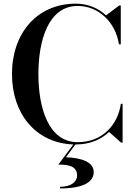

<svg xmlns="http://www.w3.org/2000/svg" viewBox="-20 -780 738 1050"><path d="M401.5 180C401.5 215.5 367.5 241.5 308.5 241.5V250.5C444 250.5 492.5 211 492.5 161C492.5 105 424 83 340.5 80L392.5 10C393.5 10 394 10 395 10C470 10 532 -16 576.5 -58.5L642 0H650.5V-212.5H641C624.5 -98 540.5 -2.5 405 -2.5C243.5 -2.5 190 -193 190 -375C190 -557 243.5 -747.5 405 -747.5C516.5 -747.5 612 -661 630.5 -537.5H640.5V-750H632L560 -696C517 -736 459.5 -760 395 -760C182 -760 45.5 -598 45.5 -375C45.5 -157 176 2.5 381 10L299 120C356.5 120 401.5 129 401.5 180Z"/></svg>

Font: Bodoni* 24pt Medium
Style: Regular
Weight: 500
Version: Version 2.3